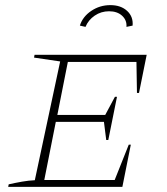

<svg xmlns="http://www.w3.org/2000/svg" viewBox="-20 -730 653 750"><path d="M12 0 14 -10Q41 -16 66.5 -20.5Q92 -25 116 -26L215 -490L113 -505L115 -516H553L523 -367H515L513 -488H245L204 -281H391L429 -352H437L403 -183H395L386 -254H198L153 -27H428L483 -165H491L458 0ZM411 -710Q452 -710 476.5 -687.5Q501 -665 498 -630L474 -625Q476 -651 457 -668.5Q438 -686 406 -686Q375 -686 350 -669Q325 -652 314 -625L292 -630Q303 -665 336.5 -687.5Q370 -710 411 -710Z"/></svg>

Font: Piazzolla SC Thin
Style: Italic
Weight: 100
Italic angle: -11.3°
Designer: Juan Pablo del Peral
Foundry: Huerta Tipografica
Version: Version 1.330